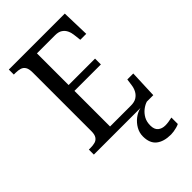

<svg xmlns="http://www.w3.org/2000/svg" viewBox="-281 -807 1140 1140"><g transform="rotate(-45 289.0 -237.0)"><path d="M34 0V-42H49Q69 -42 85.5 -46.5Q102 -51 112 -65.5Q122 -80 122 -108V-601Q122 -632 112.5 -647Q103 -662 86.5 -667Q70 -672 49 -672H34V-714H504L509 -539H459L454 -582Q452 -604 443.5 -622.5Q435 -641 418 -652.5Q401 -664 373 -664H220V-398H442V-349H220V-50H395Q425 -50 443 -61.5Q461 -73 471 -91.5Q481 -110 484 -132L490 -175H540L533 0ZM443 240Q383 240 349.5 213.5Q316 187 316 130Q316 99 331.5 72Q347 45 371.5 26Q396 7 425 0H479Q459 6 439 21.5Q419 37 406 60Q393 83 393 115Q393 148 411 163Q429 178 457 178Q469 178 483.5 176Q498 174 515 170V224Q505 229 492 232.5Q479 236 466 238Q453 240 443 240Z"/></g></svg>

Font: Noto Serif SemiCondensed
Style: Regular
Weight: 400
Width: 4
Designer: Monotype Design Team
Foundry: Monotype Imaging Inc.
Version: Version 2.013